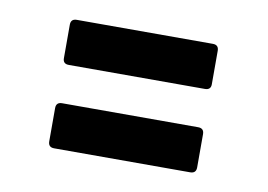

<svg xmlns="http://www.w3.org/2000/svg" viewBox="-41 -482 503 361"><g transform="rotate(10 210.0 -301.5)"><path d="M80.1 -337.9Q68.8 -337.9 68.8 -348.7V-412.7Q68.8 -424 80.1 -424H339.9Q351.2 -424 351.2 -412.7V-348.7Q351.2 -337.9 339.9 -337.9ZM80.1 -178.7Q68.8 -178.7 68.8 -190.1V-253.5Q68.8 -264.8 80.1 -264.8H339.9Q351.2 -264.8 351.2 -253.5V-190.1Q351.2 -178.7 339.9 -178.7Z"/></g></svg>

Font: Sofia Sans Extra Condensed
Style: Regular
Weight: 400
Designer: Botio Nikoltchev, Ani Petrova
Foundry: lettersoup
Version: Version 4.101